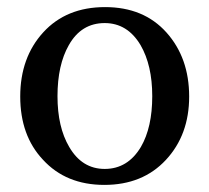

<svg xmlns="http://www.w3.org/2000/svg" viewBox="-20 -513 588 541"><path d="M513 -241Q513 -133 447.5 -62.5Q382 8 274 8Q166 8 101 -63Q37 -131 37 -241Q37 -351 102 -422Q167 -493 276 -493Q385 -493 449 -421.5Q513 -350 513 -241ZM409 -242Q409 -329 376 -386Q339 -448 275 -448Q209 -448 174 -386Q142 -330 142 -242Q142 -155 175 -99Q211 -37 275 -37Q340 -37 377 -99Q409 -154 409 -242Z"/></svg>

Font: Apparatus SIL
Style: Regular
Weight: 400
Version: Version 1.0